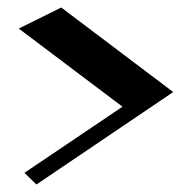

<svg xmlns="http://www.w3.org/2000/svg" viewBox="-20 -554 511 511"><path d="M77 -63 45 -94 306 -270 30 -478 143 -534 441 -309Z"/></svg>

Font: Inknut Antiqua
Style: Regular
Weight: 400
Designer: Claus Eggers Sørensen
Foundry: Claus Eggers Sørensen
Version: Version 1.003; ttfautohint (v1.8.2) -l 8 -r 50 -G 200 -x 14 